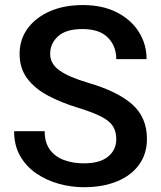

<svg xmlns="http://www.w3.org/2000/svg" viewBox="-20 -741 645 770"><path d="M446.3 -183.1Q446.3 -212.4 433.8 -233.4Q421.4 -254.4 388.4 -272Q355.5 -289.6 293.5 -308.6Q226.1 -329.1 173.1 -357.2Q120.1 -385.3 89.4 -426Q58.6 -466.8 58.6 -524.9Q58.6 -582.5 90.6 -626.5Q122.6 -670.4 179.7 -695.6Q236.8 -720.7 312 -720.7Q391.6 -720.7 448.7 -691.4Q505.9 -662.1 536.9 -612.8Q567.9 -563.5 567.9 -503.9H446.3Q446.3 -556.2 412.6 -590.3Q378.9 -624.5 310.5 -624.5Q245.1 -624.5 213.1 -595.7Q181.2 -566.9 181.2 -524.9Q181.2 -484.9 218.8 -458.3Q256.3 -431.6 334.5 -408.7Q452.6 -374 511 -321.8Q569.3 -269.5 569.3 -184.1Q569.3 -124 537.8 -80.6Q506.3 -37.1 449.5 -13.7Q392.6 9.8 315.9 9.8Q264.6 9.8 215.1 -4.2Q165.5 -18.1 125 -45.9Q84.5 -73.7 60.5 -116Q36.6 -158.2 36.6 -214.8H159.2Q159.2 -168.9 180.2 -140.6Q201.2 -112.3 236.8 -99.1Q272.5 -85.9 315.9 -85.9Q380.4 -85.9 413.3 -112.8Q446.3 -139.6 446.3 -183.1Z"/></svg>

Font: Vazirmatn UI FD Medium
Style: Regular
Weight: 500
Designer: Saber Rastikerdar
Foundry: Saber Rastikerdar
Version: Version 33.003